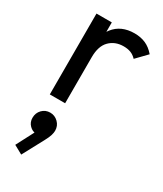

<svg xmlns="http://www.w3.org/2000/svg" viewBox="-205 -562 829 977"><g transform="rotate(30 209.5 -73.5)"><path d="M66 0V-475H156V0ZM156 -271 122 -286Q122 -377 164 -431Q206 -485 285 -485Q321 -485 350 -472.5Q379 -460 404 -431L345 -370Q330 -386 312 -393Q294 -400 270 -400Q220 -400 188 -368Q156 -336 156 -271ZM93 338 42 310 104 191 135 183Q130 194 122.5 201Q115 208 105 208Q84 208 66.5 190.5Q49 173 49 147Q49 118 68 98.5Q87 79 115 79Q142 79 162 98.5Q182 118 182 147Q182 158 177.5 173.5Q173 189 160 213Z"/></g></svg>

Font: Outfit Thin
Style: Regular
Weight: 400
Version: Version 1.100;gftools[0.9.27]